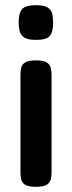

<svg xmlns="http://www.w3.org/2000/svg" viewBox="-20 -515 277 741"><path d="M119 -282Q147 -282 159.5 -274.5Q172 -267 175.5 -254.5Q179 -242 179 -226V150Q179 165 175.5 178Q172 191 159.5 198.5Q147 206 119 206Q91 206 78 198.5Q65 191 62 178Q59 165 59 150V-227Q59 -242 62 -254.5Q65 -267 78 -274.5Q91 -282 119 -282ZM119 -495Q150 -495 164 -486Q178 -477 181.5 -462Q185 -447 185 -428Q185 -391 172 -376Q159 -361 119 -361Q88 -361 74 -370Q60 -379 56 -394.5Q52 -410 52 -428Q52 -465 65.5 -480Q79 -495 119 -495Z"/></svg>

Font: Fredoka Medium
Style: Regular
Weight: 500
Designer: Ben Nathan
Foundry: Milena B. Brandão, Ben Nathan
Version: Version 2.001